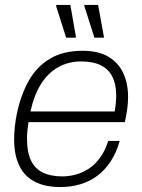

<svg xmlns="http://www.w3.org/2000/svg" viewBox="-20 -743 572 775"><path d="M224 12Q161 12 119.5 -10Q78 -32 57.5 -75Q37 -118 37 -180Q37 -206 40 -232.5Q43 -259 48 -284Q64 -360 96 -417Q128 -474 181.5 -506Q235 -538 313 -538Q377 -538 417.5 -514Q458 -490 477.5 -448Q497 -406 497 -351Q497 -328 493.5 -302.5Q490 -277 484 -250H95Q92 -231 90.5 -214.5Q89 -198 89 -183Q89 -129 105 -95.5Q121 -62 153 -46.5Q185 -31 231 -31Q259 -31 286.5 -38.5Q314 -46 339 -62.5Q364 -79 384 -106.5Q404 -134 417 -174H463Q450 -127 427 -92Q404 -57 373.5 -34Q343 -11 305 0.5Q267 12 224 12ZM103 -293H443Q446 -311 447.5 -327Q449 -343 449 -358Q449 -402 434 -432.5Q419 -463 388 -479Q357 -495 307 -495Q256 -495 214.5 -471.5Q173 -448 145 -403Q117 -358 103 -293ZM361 -591 320 -720 322 -723H376L400 -591ZM247 -591 206 -720 208 -723H264L287 -591Z"/></svg>

Font: Archivo SemiBold Thin
Style: Italic
Weight: 250
Italic angle: -10°
Version: Version 2.001